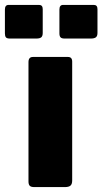

<svg xmlns="http://www.w3.org/2000/svg" viewBox="-68 -762 417 782"><path d="M226 -27Q226 -12 219 -6Q212 0 196 0H72Q58 0 53 -5.5Q48 -11 48 -23V-509Q48 -530 66 -530H209Q226 -530 226 -511ZM106 -725V-628Q106 -615 100 -610Q94 -605 80 -605H-28Q-40 -605 -44 -610Q-48 -615 -48 -626V-723Q-48 -742 -33 -742H91Q106 -742 106 -725ZM329 -725V-628Q329 -615 322.5 -610Q316 -605 302 -605H195Q183 -605 178.5 -610Q174 -615 174 -626V-723Q174 -742 189 -742H314Q329 -742 329 -725Z"/></svg>

Font: Libre Franklin Thin ExtraBold
Style: Regular
Weight: 800
Version: Version 3.000